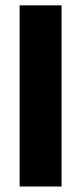

<svg xmlns="http://www.w3.org/2000/svg" viewBox="-20 -680 296 700"><path d="M204.5 0H51.5V-660.5H204.5Z"/></svg>

Font: Anek Kannada Medium
Style: Bold
Weight: 700
Version: Version 1.003